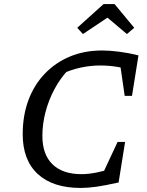

<svg xmlns="http://www.w3.org/2000/svg" viewBox="-20 -918 726 947"><path d="M378 9Q241 9 166.5 -59.5Q92 -128 92 -256Q92 -348 120 -423.5Q148 -499 200.5 -554Q253 -609 324.5 -639Q396 -669 484 -669Q521 -669 567.5 -663Q614 -657 663 -645L632 -570Q592 -583 553.5 -589Q515 -595 474 -595Q426 -595 377.5 -584.5Q329 -574 274 -549L319 -576Q278 -533 249 -479Q220 -425 204.5 -365.5Q189 -306 189 -248Q189 -156 239 -107.5Q289 -59 382 -59Q415 -59 456 -67Q497 -75 547 -91L565 -18Q498 -3 455.5 3Q413 9 378 9ZM466 -17 560 -218H597L565 -18ZM595 -445 566 -646 663 -645 631 -445ZM545 -898 642 -781 606 -750 510 -831 389 -750 361 -781 491 -898Z"/></svg>

Font: Piazzolla Thin Medium
Style: Italic
Weight: 500
Italic angle: -11.3°
Version: Version 2.005